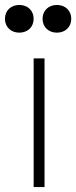

<svg xmlns="http://www.w3.org/2000/svg" viewBox="-68 -756 308 776"><path d="M10 -624C44 -624 68 -647 68 -680C68 -713 44 -736 10 -736C-24 -736 -48 -713 -48 -680C-48 -647 -24 -624 10 -624ZM68 0H112V-520H68ZM104 -680C104 -647 128 -624 162 -624C196 -624 220 -647 220 -680C220 -713 196 -736 162 -736C128 -736 104 -713 104 -680Z"/></svg>

Font: Ribes
Style: Bold
Weight: 900
Designer: Luigi Gorlero
Foundry: Collletttivo
Version: Version 2.100;Glyphs 3.1.2 (3151)